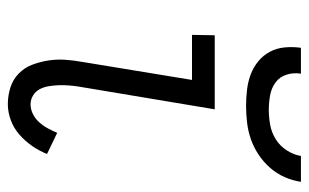

<svg xmlns="http://www.w3.org/2000/svg" viewBox="-169 -611 788 490"><g transform="rotate(90 225.0 -366.0)"><path d="M246 8Q224 8 203.5 1.5Q183 -5 168 -19.5Q153 -34 145.5 -53.5Q138 -73 134.5 -94.5Q131 -116 132.5 -138Q134 -160 138 -182L184 -462H69L70 -520H259L201 -173Q199 -160 198 -147Q197 -134 197.5 -121.5Q198 -109 200 -96.5Q202 -84 207.5 -73.5Q213 -63 223.5 -56.5Q234 -50 246 -50Q259 -50 271 -56Q283 -62 292 -72Q301 -82 307.5 -94Q314 -106 319 -118L373 -92Q365 -72 352.5 -54Q340 -36 323.5 -21.5Q307 -7 286.5 0.5Q266 8 246 8ZM250 -600Q229 -600 208.5 -602.5Q188 -605 169.5 -612Q151 -619 136 -631.5Q121 -644 112 -661Q103 -678 101 -698.5Q99 -719 102 -740H168Q165 -721 170.5 -703.5Q176 -686 190 -675.5Q204 -665 222.5 -661.5Q241 -658 260 -658Q279 -658 298.5 -661.5Q318 -665 335 -675.5Q352 -686 363.5 -703.5Q375 -721 378 -740H444Q441 -719 432 -698.5Q423 -678 408 -661Q393 -644 374 -631.5Q355 -619 334.5 -612Q314 -605 292.5 -602.5Q271 -600 250 -600Z"/></g></svg>

Font: Iosevka Etoile Light
Style: Italic
Weight: 300
Italic angle: -9°
Designer: Belleve Invis
Foundry: Belleve Invis
Version: Version 22.1.2; ttfautohint (v1.8.4)